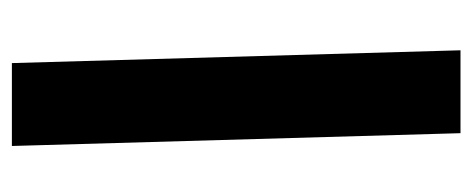

<svg xmlns="http://www.w3.org/2000/svg" viewBox="-250 -526 776 315"><g transform="rotate(90 137.5 -368.0)"><path d="M83 0H219L198 -736H62Z"/></g></svg>

Font: Noto Sans Arabic UI Cn
Style: Bold
Weight: 700
Width: 3
Designer: Monotype Design Team, Nadine Chahine and Nizar Qandah
Foundry: Monotype Imaging Inc.
Version: Version 2.010